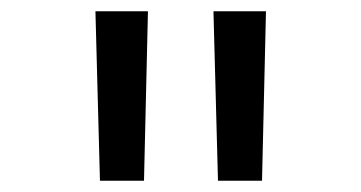

<svg xmlns="http://www.w3.org/2000/svg" viewBox="-20 -750 640 340"><path d="M157 -430H235L242 -730H149ZM366 -430H444L451 -730H358Z"/></svg>

Font: JetBrains Mono Light
Style: Regular
Weight: 336
Monospace: yes
Designer: Philipp Nurullin, Konstantin Bulenkov
Foundry: JetBrains
Version: Version 2.305